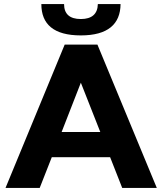

<svg xmlns="http://www.w3.org/2000/svg" viewBox="-20 -918 793 938"><path d="M375 -745C507 -745 568 -800 569 -898H458C457 -850 429 -825 375 -825C320 -825 293 -850 293 -898H182C182 -800 242 -745 375 -745ZM577 0H746L456 -700H296L7 0H174L233 -150H518ZM281 -273 375 -514 470 -273Z"/></svg>

Font: AWKNG-Font
Style: Bold
Weight: 700
Designer: Awakening Church
Foundry: Awakening Church
Version: Version 1.700;PS 001.700;hotconv 1.0.88;makeotf.lib2.5.64775